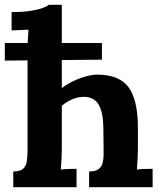

<svg xmlns="http://www.w3.org/2000/svg" viewBox="-30 -775 671 795"><path d="M25 0V-65Q53 -65 65.5 -76Q78 -87 81 -107.5Q84 -128 84 -154V-565Q84 -583 85 -606.5Q86 -630 88 -652Q72 -651 50.5 -650.5Q29 -650 18 -649V-725Q65 -725 96.5 -730Q128 -735 146.5 -742Q165 -749 172 -755H226V-410Q246 -426 272 -438.5Q298 -451 325 -458.5Q352 -466 372 -466Q464 -466 502.5 -413.5Q541 -361 541 -245V-161Q541 -147 540 -121.5Q539 -96 537 -73Q553 -75 572 -75.5Q591 -76 602 -76V0H339V-65Q367 -65 380 -76Q393 -87 396.5 -107.5Q400 -128 399 -154L398 -246Q397 -311 378 -342.5Q359 -374 317 -374Q292 -374 267.5 -363Q243 -352 226 -337V-161Q226 -147 225 -121.5Q224 -96 222 -73Q239 -75 258 -75.5Q277 -76 287 -76V0ZM-10 -524V-597H392V-528Z"/></svg>

Font: Lora
Style: Weight 700
Weight: 700
Designer: Olga Karpushina, Alexei Vanyashin (Cyrillic)
Foundry: Cyreal
Version: Version 3.001